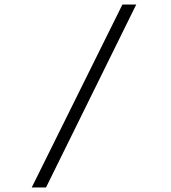

<svg xmlns="http://www.w3.org/2000/svg" viewBox="-20 -720 756 847"><path d="M120 107 520 -700H581L183 107Z"/></svg>

Font: Lexend Mega ExtraLight
Style: Regular
Weight: 250
Version: Version 1.007